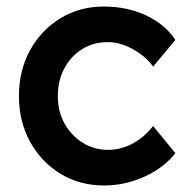

<svg xmlns="http://www.w3.org/2000/svg" viewBox="-20 -558 579 588"><path d="M38 -264Q38 -342 72 -404Q106 -466 165 -502Q224 -538 298 -538Q369 -538 427 -511Q485 -484 517 -436L449 -354Q434 -375 411 -392Q388 -409 362 -419Q336 -429 310 -429Q266 -429 231.5 -407.5Q197 -386 177 -348.5Q157 -311 157 -264Q157 -217 177.5 -180Q198 -143 233 -121Q268 -99 311 -99Q337 -99 361.5 -107.5Q386 -116 408 -132Q430 -148 449 -172L517 -89Q483 -45 423.5 -17.5Q364 10 298 10Q224 10 165 -26Q106 -62 72 -124Q38 -186 38 -264Z"/></svg>

Font: Mach Medium
Style: Regular
Weight: 500
Version: Version 1.002